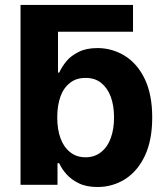

<svg xmlns="http://www.w3.org/2000/svg" viewBox="-20 -747 675 776"><path d="M63 -727.1H517.6V-618.7H214.4V-453.6H219.2Q231 -478.5 248 -499Q265.6 -521 297.9 -537.1Q328.1 -552.7 374.5 -552.7Q433.1 -552.7 484.4 -521.5Q535.2 -489.7 564.9 -428.2Q595.2 -365.2 595.2 -272Q595.2 -180.7 565.9 -118.2Q537.1 -56.2 486.3 -23.4Q435.5 8.8 374 8.8Q329.1 8.8 299.3 -5.9Q268.1 -21 249 -42.5Q230 -63.5 219.2 -87.4H212.4V0H63ZM211.4 -272.9Q211.4 -223.6 224.6 -188Q237.8 -151.9 263.7 -131.8Q289.1 -111.3 326.2 -111.3Q362.3 -111.3 388.7 -132.3Q415 -153.3 427.7 -189Q440.9 -224.6 440.9 -272.9Q440.9 -319.8 427.7 -356Q414.6 -391.1 388.7 -412.1Q363.8 -432.1 326.2 -432.1Q288.1 -432.1 263.7 -412.6Q237.3 -392.6 224.6 -357.4Q211.4 -321.3 211.4 -272.9Z"/></svg>

Font: My Font
Style: Bold
Weight: 500
Designer: Rasmus Andersson
Foundry: rsms
Version: Version 0.001